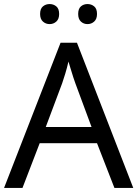

<svg xmlns="http://www.w3.org/2000/svg" viewBox="-20 -928 679 948"><path d="M545 0 459 -221H176L91 0H0L279 -717H360L638 0ZM352 -517Q349 -525 342 -546Q335 -567 328.5 -589.5Q322 -612 318 -624Q311 -593 302 -563.5Q293 -534 287 -517L206 -301H432ZM178 -859Q178 -885 192 -896.5Q206 -908 225 -908Q244 -908 258 -896.5Q272 -885 272 -859Q272 -834 258 -821.5Q244 -809 225 -809Q206 -809 192 -821.5Q178 -834 178 -859ZM366 -859Q366 -885 379.5 -896.5Q393 -908 412 -908Q431 -908 445 -896.5Q459 -885 459 -859Q459 -834 445 -821.5Q431 -809 412 -809Q393 -809 379.5 -821.5Q366 -834 366 -859Z"/></svg>

Font: Noto Sans PhagsPa
Style: Regular
Weight: 400
Designer: Monotype Design Team
Foundry: Monotype Imaging Inc.
Version: Version 2.004; ttfautohint (v1.8.4.7-5d5b)